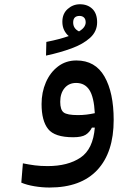

<svg xmlns="http://www.w3.org/2000/svg" viewBox="-20 -629 626 884"><path d="M208 234.4Q173.3 234.4 138.4 228.5Q103.5 222.7 78.1 211.9L85.4 123Q114.3 128.9 140.4 132.3Q166.5 135.7 199.2 135.7Q292.5 135.7 350.6 96.7Q408.7 57.6 416.5 -41.5H403.3Q392.6 -20 374.3 -8.5Q356 2.9 316.9 2.9Q231.4 2.9 201.4 -35.2Q171.4 -73.2 171.4 -149.9Q171.4 -204.1 191.2 -249.8Q210.9 -295.4 247.1 -323Q283.2 -350.6 332 -350.6Q418.5 -350.6 460.9 -276.9Q503.4 -203.1 503.4 -76.7Q503.4 72.8 428 153.6Q352.5 234.4 208 234.4ZM416.5 -107.9Q412.6 -182.1 391.6 -214.6Q370.6 -247.1 330.6 -247.1Q296.9 -247.1 277.1 -223.1Q257.3 -199.2 257.3 -160.2Q257.3 -123.5 273.2 -111.3Q289.1 -99.1 338.4 -99.1Q359.4 -99.1 377.7 -101.3Q396 -103.5 416.5 -107.9ZM191.9 -373 193.4 -436Q226.1 -442.4 251.5 -449.2Q276.9 -456.1 296.4 -462.9Q283.2 -474.1 275.1 -490.7Q267.1 -507.3 267.1 -528.8Q267.1 -565.9 291.5 -587.6Q315.9 -609.4 348.1 -609.4Q383.3 -609.4 405.3 -588.1Q427.2 -566.9 427.2 -526.4Q427.2 -484.4 395 -455.1Q362.8 -425.8 309.3 -406.2Q255.9 -386.7 191.9 -373ZM343.8 -484.4Q361.3 -495.1 367.9 -505.6Q374.5 -516.1 374.5 -525.9Q374.5 -541 366.7 -548.3Q358.9 -555.7 346.2 -555.7Q316.9 -555.7 316.9 -525.4Q316.9 -497.6 343.8 -484.4Z"/></svg>

Font: CaskaydiaMono NF
Style: Regular
Weight: 400
Designer: Aaron Bell
Foundry: Saja Typeworks
Version: Version 2111.001; ttfautohint (v1.8.4);Nerd Fonts 3.1.1